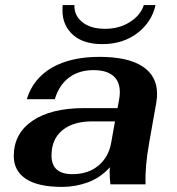

<svg xmlns="http://www.w3.org/2000/svg" viewBox="-20 -723 694 753"><path d="M34 -111Q34 -199 107 -249Q180 -299 310 -299H441L447 -332Q450 -347 450 -361Q450 -404 423.5 -426Q397 -448 347 -448Q290 -448 251 -419Q212 -390 195 -334H85Q110 -415 183.5 -457.5Q257 -500 370 -500Q482 -500 539 -462.5Q596 -425 596 -355Q596 -339 593 -321L565 -163Q548 -68 551 0H413Q412 -10 411 -21Q410 -32 410 -45Q410 -59 411 -67Q374 -26 325 -8Q276 10 224 10Q129 10 81.5 -21.5Q34 -53 34 -111ZM416 -163 431 -247H342Q267 -247 224.5 -212Q182 -177 182 -113Q182 -40 264 -40Q326 -40 366 -73.5Q406 -107 416 -163ZM225 -682Q225 -696 226 -703H272Q270 -663 302.5 -636.5Q335 -610 392 -610Q448 -610 490 -637Q532 -664 544 -703H590Q575 -636 518.5 -593Q462 -550 381 -550Q306 -550 265.5 -587Q225 -624 225 -682Z"/></svg>

Font: Fahkwang
Style: Bold Italic
Weight: 700
Italic angle: -10°
Designer: Suppakit Chalermlarp | Katatrad Co.,Ltd.
Foundry: Cadson Demak Co.,Ltd.
Version: Version 1.000; ttfautohint (v1.6)